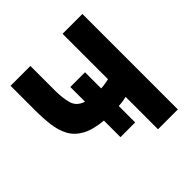

<svg xmlns="http://www.w3.org/2000/svg" viewBox="-189 -863 1034 1034"><g transform="rotate(-45 327.5 -346.5)"><path d="M41 -710V-523Q41 -463 47.5 -411Q54 -359 75.5 -319Q97 -279 142 -254Q187 -229 264 -222V-96H376V-221Q397 -222 414 -225Q431 -228 437 -230V17H588V-710H437V-364Q433 -363 414.5 -359.5Q396 -356 376 -355V-478H264V-366Q216 -381 204 -423Q192 -465 192 -523V-710Z"/></g></svg>

Font: Repo Bold
Style: Bold
Weight: 700
Designer: Stefan Peev
Foundry: Context Ltd
Version: Version 1.502